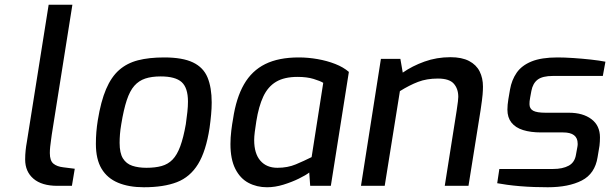

<svg xmlns="http://www.w3.org/2000/svg" viewBox="-20 -783 2571 809"><path d="M222 0Q156 0 121 -30Q86 -60 86 -111Q86 -131 88 -149.5Q90 -168 93 -184L185 -763H285L198 -215Q197 -206 195 -192.5Q193 -179 191.5 -165Q190 -151 190 -138Q190 -106 205 -93.5Q220 -81 247 -78L295 -72L283 0Z M586 6Q523 6 477.5 -13Q432 -32 408 -72Q384 -112 384 -177Q384 -203 386 -227Q388 -251 392 -276Q405 -356 427 -407.5Q449 -459 482 -488Q515 -517 561.5 -529Q608 -541 672 -541Q749 -541 793 -520Q837 -499 854.5 -456.5Q872 -414 872 -351Q872 -327 869.5 -300Q867 -273 863 -244Q848 -146 814.5 -91.5Q781 -37 725.5 -15.5Q670 6 586 6ZM597 -76Q634 -76 661 -83.5Q688 -91 707 -110.5Q726 -130 739.5 -166.5Q753 -203 763 -260Q767 -288 769.5 -311.5Q772 -335 772 -355Q772 -413 745.5 -437Q719 -461 657 -461Q619 -461 592 -452Q565 -443 546 -421.5Q527 -400 514 -360.5Q501 -321 491 -260Q487 -237 485.5 -217.5Q484 -198 484 -181Q484 -138 498 -115.5Q512 -93 537.5 -84.5Q563 -76 597 -76Z M1105 6Q1062 6 1027 -12.5Q992 -31 971.5 -71.5Q951 -112 951 -176Q951 -203 954.5 -232Q958 -261 962 -282Q975 -370 1008 -427.5Q1041 -485 1097.5 -513Q1154 -541 1239 -541Q1278 -541 1318 -534Q1358 -527 1392.5 -513.5Q1427 -500 1450 -480L1374 0H1287L1283 -56Q1269 -45 1239.5 -30.5Q1210 -16 1174.5 -5Q1139 6 1105 6ZM1149 -76Q1192 -76 1226.5 -90.5Q1261 -105 1293 -121L1342 -434Q1329 -442 1301 -450.5Q1273 -459 1234 -459Q1178 -459 1143.5 -438.5Q1109 -418 1089.5 -376.5Q1070 -335 1060 -272Q1056 -247 1053.5 -227Q1051 -207 1051 -193Q1051 -136 1077 -106Q1103 -76 1149 -76Z M1501 0 1585 -535H1667L1677 -477Q1717 -505 1768.5 -523.5Q1820 -542 1878 -542Q1926 -542 1956.5 -526Q1987 -510 2001 -482Q2015 -454 2015 -418Q2015 -404 2013.5 -385Q2012 -366 2005 -319L1954 0H1854L1904 -316Q1908 -344 1909.5 -355.5Q1911 -367 1911 -375Q1911 -409 1892 -430.5Q1873 -452 1825 -452Q1778 -452 1741.5 -438Q1705 -424 1665 -399L1601 0Z M2288 6Q2261 6 2231 5Q2201 4 2171 1.5Q2141 -1 2116 -4.5Q2091 -8 2075 -11L2084 -71H2310Q2351 -71 2376.5 -85Q2402 -99 2407 -132L2413 -165Q2414 -170 2414 -172.5Q2414 -175 2414 -178Q2414 -225 2353 -225H2260Q2216 -225 2184 -235Q2152 -245 2135 -266.5Q2118 -288 2118 -321Q2118 -331 2119 -342Q2120 -353 2122 -365L2129 -406Q2136 -446 2157 -476.5Q2178 -507 2219.5 -524Q2261 -541 2329 -541Q2358 -541 2395.5 -538.5Q2433 -536 2469.5 -532Q2506 -528 2531 -523L2520 -463H2310Q2266 -463 2245.5 -447.5Q2225 -432 2219 -400L2214 -373Q2212 -363 2211.5 -356.5Q2211 -350 2211 -344Q2211 -325 2226.5 -316.5Q2242 -308 2279 -308H2377Q2436 -308 2472 -281Q2508 -254 2508 -204Q2508 -196 2507.5 -187Q2507 -178 2506 -169L2498 -121Q2487 -51 2431.5 -22.5Q2376 6 2288 6Z"/></svg>

Font: Exo Thin Medium
Style: Italic
Weight: 500
Italic angle: -9°
Version: Version 2.000